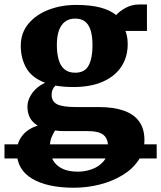

<svg xmlns="http://www.w3.org/2000/svg" viewBox="-54 -590 736 878"><path d="M662.5 70V134.5H-33.5V70ZM283.5 268.5Q223 268.5 175 258Q127 247.5 93 227.2Q59 207 41 176.5Q23 146 23 106Q23 74.5 35.2 50.2Q47.5 26 69.2 9.2Q91 -7.5 118.5 -15.5Q93.5 -30.5 82.5 -52.5Q71.5 -74.5 71.5 -102Q71.5 -123.5 81.5 -144.5Q91.5 -165.5 109.8 -183Q128 -200.5 152.5 -211.5Q92 -234 66.5 -278.5Q41 -323 41 -380.5Q41 -439.5 75.8 -481.2Q110.5 -523 168 -545.2Q225.5 -567.5 294.5 -567.5Q359 -567.5 404 -555.8Q449 -544 477.5 -521Q489.5 -536.5 518.5 -553Q547.5 -569.5 582.5 -569.5H618V-448.5H519.5Q523 -440.5 525.2 -431Q527.5 -421.5 528.8 -411.5Q530 -401.5 530 -390.5Q530.5 -331 501.5 -286.2Q472.5 -241.5 416.8 -216.8Q361 -192 280.5 -192Q258 -192 237.5 -193.8Q217 -195.5 199.5 -198.5Q190.5 -189.5 186.2 -179.5Q182 -169.5 182 -156.5Q182 -126 207.2 -113.2Q232.5 -100.5 293.5 -100.5H396.5Q465.5 -100.5 512.2 -84Q559 -67.5 582.8 -34Q606.5 -0.5 606.5 51Q606.5 102 579.5 142.5Q552.5 183 506.2 211Q460 239 402.2 253.8Q344.5 268.5 283.5 268.5ZM302 195Q336 195 367.8 183.2Q399.5 171.5 420 147.2Q440.5 123 440.5 85.5Q440.5 58.5 431.5 41.8Q422.5 25 401.8 17.2Q381 9.5 346.5 9.5H238Q227.5 9.5 217.2 8.8Q207 8 198 6.5Q189 20 181.5 38.5Q174 57 174 82.5Q174 117 188.2 142.2Q202.5 167.5 230.8 181.2Q259 195 302 195ZM290 -257.5Q334 -257.5 351.5 -291Q369 -324.5 369 -381Q369 -424 360.5 -451.2Q352 -478.5 334.5 -491.8Q317 -505 290 -505Q262 -505 243.5 -491Q225 -477 215.5 -450.5Q206 -424 206 -385Q206 -345 214.5 -316.2Q223 -287.5 241.5 -272.5Q260 -257.5 290 -257.5Z"/></svg>

Font: Merriweather 24pt Black
Style: Regular
Weight: 900
Designer: Eben Sorkin
Foundry: Eben Sorkin
Version: Version 2.100